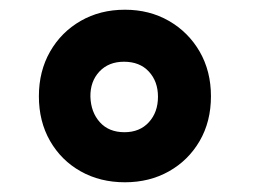

<svg xmlns="http://www.w3.org/2000/svg" viewBox="-20 -856 524 395"><path d="M414 -658Q414 -606 390.8 -566Q367.5 -526 327.5 -503.5Q287.5 -481 237 -481Q186 -481 146 -503.5Q106 -526 83 -566Q60 -606 60 -658Q60 -709.5 83 -749.8Q106 -790 146 -813Q186 -836 237 -836Q287.5 -836 327.5 -813Q367.5 -790 390.8 -749.8Q414 -709.5 414 -658ZM305 -657Q305 -688.5 286.2 -708.8Q267.5 -729 235 -729Q203.5 -729 184.5 -708.8Q165.5 -688.5 166 -657Q167 -625 185.5 -604.5Q204 -584 236 -584Q267.5 -584 286.2 -604.5Q305 -625 305 -657Z"/></svg>

Font: Public Sans Black
Style: Regular
Weight: 900
Designer: The Public Sans Project Authors: Dan O. Williams and USWDS (Libre Franklin designed by Pablo Impallari and Rodrigo Fuenz
Version: Version 1.007